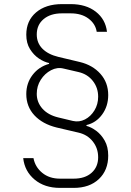

<svg xmlns="http://www.w3.org/2000/svg" viewBox="-20 -760 640 935"><path d="M272 155Q197 155 148.5 114.5Q100 74 93 10H143Q151 53 185.5 81.5Q220 110 272 110H339Q394 110 426 81.5Q458 53 458 6Q458 -38 432 -71Q406 -104 363 -114L256 -139Q187 -156 147.5 -198.5Q108 -241 108 -302Q108 -355 138.5 -395Q169 -435 219 -449V-453Q195 -458 169.5 -475Q144 -492 126 -521Q108 -550 108 -591Q108 -659 155.5 -699.5Q203 -740 282 -740H324Q399 -740 446.5 -703Q494 -666 501 -605H451Q445 -644 411 -669.5Q377 -695 324 -695H282Q226 -695 192.5 -667Q159 -639 159 -592Q159 -551 186.5 -523Q214 -495 264 -483L369 -458Q431 -443 469 -400.5Q507 -358 507 -297Q507 -243 477.5 -202.5Q448 -162 401 -151V-147Q424 -141 448.5 -123Q473 -105 490 -75Q507 -45 507 -2Q507 69 461.5 112Q416 155 339 155ZM335 -171Q366 -164 394 -178.5Q422 -193 440 -222.5Q458 -252 458 -289Q458 -333 432 -366Q406 -399 363 -409L290 -426Q259 -434 228.5 -418Q198 -402 178.5 -371.5Q159 -341 159 -303Q159 -262 186.5 -231Q214 -200 264 -188Z"/></svg>

Font: NKDuy Mono Thin
Style: Regular
Weight: 100
Monospace: yes
Designer: NKDuy
Foundry: NKDuy
Version: Version 2.251; ttfautohint (v1.8.4.7-5d5b)